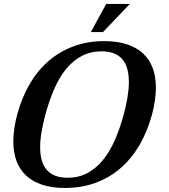

<svg xmlns="http://www.w3.org/2000/svg" viewBox="-20 -933 850 964"><path d="M66.4 -357.9Q88.9 -441.9 128.4 -510Q168 -578.1 223.4 -626.2Q278.8 -674.3 349.1 -700.4Q419.4 -726.6 503.4 -726.6Q568.8 -726.6 617.7 -710.4Q666.5 -694.3 698.7 -664.3Q731 -634.3 746.8 -591.1Q762.7 -547.9 762.7 -493.2Q762.7 -431.2 743.2 -357.9Q720.2 -273.4 680.7 -205.3Q641.1 -137.2 585.7 -89.1Q530.3 -41 460 -15.1Q389.6 10.7 305.7 10.7Q240.2 10.7 191.7 -5.4Q143.1 -21.5 110.8 -51.8Q78.6 -82 62.7 -125.2Q46.9 -168.5 46.9 -223.1Q46.9 -253.9 51.8 -287.6Q56.6 -321.3 66.4 -357.9ZM208 -357.9Q195.3 -311 188.5 -269.8Q181.6 -228.5 181.6 -193.4Q181.6 -157.7 189.5 -129.4Q197.3 -101.1 213.9 -81.3Q230.5 -61.5 256.6 -51Q282.7 -40.5 319.3 -40.5Q374 -40.5 417.7 -63.5Q461.4 -86.4 495.8 -128.2Q530.3 -169.9 556.2 -228.5Q582 -287.1 601.1 -357.9Q613.8 -404.8 620.4 -445.8Q627 -486.8 627 -522Q627 -557.6 619.4 -586.2Q611.8 -614.7 595.2 -634.5Q578.6 -654.3 552.5 -664.8Q526.4 -675.3 489.7 -675.3Q435.1 -675.3 391.1 -652.3Q347.2 -629.4 312.7 -587.6Q278.3 -545.9 252.7 -487.3Q227.1 -428.7 208 -357.9ZM513.2 -913.1H631.8L497.1 -772H436Z"/></svg>

Font: Arian AMU Serif
Style: Bold Italic
Weight: 700
Italic angle: -15°
Designer: Ruben Hakobyan (Tarumian)
Foundry: Ruben Hakobyan (Tarumian)
Version: Version 1.002